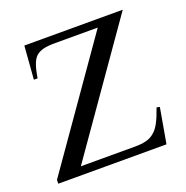

<svg xmlns="http://www.w3.org/2000/svg" viewBox="-98 -639 661 684"><g transform="rotate(-20 232.5 -297.0)"><path d="M420.4 -45.4H10.3V-59.6L332.5 -520H171.9Q142.6 -520 126.2 -515.9Q109.9 -511.7 98.6 -502Q93.8 -497.6 89.8 -491.5Q85.9 -485.4 82.3 -476.3Q78.6 -467.3 75.4 -454.3Q72.3 -441.4 69.3 -423.3H55.2L64.9 -549.3H438L106.9 -76.2H313.5Q337.4 -76.2 355.2 -80.8Q373 -85.4 385.7 -96.7Q398.9 -106.9 409.9 -127.7Q420.9 -148.4 432.1 -181.2L443.8 -178.7Z"/></g></svg>

Font: Surma
Style: Regular
Weight: 400
Designer: Sue Lloyd-Williams
Foundry: Sylheti Translation And Research
Version: Version 3.000